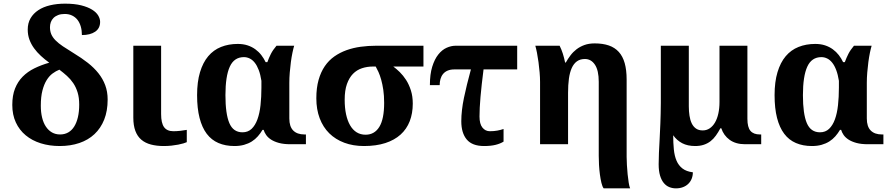

<svg xmlns="http://www.w3.org/2000/svg" viewBox="-20 -785 4838 1045"><path d="M411.1 -215.8Q411.1 -253.9 402.3 -282.2Q393.6 -310.5 378.7 -332.5Q363.8 -354.5 344.2 -372.1Q324.7 -389.6 303.2 -405.8Q284.2 -398.4 266.1 -385Q248 -371.6 233.9 -348.9Q219.7 -326.2 210.9 -292.2Q202.1 -258.3 202.1 -210Q202.1 -173.8 209.2 -144.8Q216.3 -115.7 230 -95.5Q243.7 -75.2 262.9 -64.2Q282.2 -53.2 307.1 -53.2Q332 -53.2 351.3 -64.2Q370.6 -75.2 383.8 -96.2Q397 -117.2 404.1 -147.5Q411.1 -177.7 411.1 -215.8ZM252 -637.2Q252 -615.7 259 -598.9Q266.1 -582 281.7 -565.9Q297.4 -549.8 322 -533.2Q346.7 -516.6 381.8 -495.1Q423.8 -469.7 457.8 -443.1Q491.7 -416.5 515.6 -386.5Q539.6 -356.4 552.7 -321.3Q565.9 -286.1 565.9 -243.2Q565.9 -181.2 547.1 -134Q528.3 -86.9 494.1 -54.9Q460 -22.9 411.9 -6.6Q363.8 9.8 305.2 9.8Q249 9.8 201.7 -5.1Q154.3 -20 119.9 -48.6Q85.4 -77.1 66.2 -118.7Q46.9 -160.2 46.9 -213.9Q46.9 -265.6 61.8 -303.2Q76.7 -340.8 103.5 -367.9Q130.4 -395 167.2 -413.1Q204.1 -431.2 248 -443.8Q223.6 -461.4 202.4 -481Q181.2 -500.5 165.3 -522.5Q149.4 -544.4 140.1 -569.6Q130.9 -594.7 130.9 -624Q130.9 -659.2 146.2 -685.5Q161.6 -711.9 188.7 -729.7Q215.8 -747.6 252.9 -756.3Q290 -765.1 334 -765.1Q385.7 -765.1 422.1 -755.9Q458.5 -746.6 481.2 -732.4Q503.9 -718.3 514.4 -700.7Q524.9 -683.1 524.9 -666Q524.9 -630.9 498 -612.5Q471.2 -594.2 425.8 -594.2Q425.8 -619.1 419.7 -640.4Q413.6 -661.6 401.9 -676.8Q390.1 -691.9 372.6 -700.4Q355 -709 332 -709Q311.5 -709 296.4 -703.1Q281.2 -697.3 271.2 -687.3Q261.2 -677.2 256.6 -664.3Q252 -651.4 252 -637.2Z M856.9 -536.1V-164.1Q856.9 -115.2 873 -93Q889.2 -70.8 923.8 -70.8Q941.9 -70.8 961.4 -73Q981 -75.2 996.6 -78.1V-11.2Q990.2 -8.3 978.3 -4.6Q966.3 -1 950 2.2Q933.6 5.4 913.6 7.6Q893.6 9.8 871.6 9.8Q832.5 9.8 801.8 1.7Q771 -6.3 749.5 -24.4Q728 -42.5 716.8 -72.3Q705.6 -102.1 705.6 -145V-536.1Z M1561 0Q1523.9 0 1498 -7.1Q1472.2 -14.2 1455.1 -25.4Q1438 -36.6 1428.5 -50.5Q1418.9 -64.5 1415 -78.1H1408.7Q1397.5 -59.1 1383.3 -43Q1369.1 -26.9 1350.6 -15.1Q1332 -3.4 1308.6 3.2Q1285.2 9.8 1255.9 9.8Q1207 9.8 1168.9 -6.6Q1130.9 -22.9 1105.2 -56.9Q1079.6 -90.8 1066.2 -143.1Q1052.7 -195.3 1052.7 -267.1Q1052.7 -339.4 1068.6 -392.1Q1084.5 -444.8 1113.3 -479Q1142.1 -513.2 1183.1 -529.5Q1224.1 -545.9 1273.9 -545.9Q1303.7 -545.9 1327.4 -538.1Q1351.1 -530.3 1369.9 -516.6Q1388.7 -502.9 1402.3 -485.1Q1416 -467.3 1425.8 -446.8H1435.1Q1443.4 -469.7 1454.3 -491.5Q1465.3 -513.2 1484.9 -536.1H1581.1Q1576.7 -522 1571.8 -498.5Q1566.9 -475.1 1563.2 -447.5Q1559.6 -419.9 1557.1 -390.4Q1554.7 -360.8 1554.7 -334V-140.1Q1554.7 -96.2 1575.9 -74.7Q1597.2 -53.2 1636.7 -53.2H1645V0ZM1299.8 -64.9Q1329.6 -64.9 1349.4 -83.7Q1369.1 -102.5 1381.1 -135.3Q1393.1 -168 1397.9 -212.4Q1402.8 -256.8 1402.8 -308.1V-345.2Q1397.5 -379.4 1388.2 -403.8Q1378.9 -428.2 1366.5 -443.8Q1354 -459.5 1338.9 -466.8Q1323.7 -474.1 1307.6 -474.1Q1254.4 -474.1 1230.7 -422.1Q1207 -370.1 1207 -267.1Q1207 -165 1228.3 -115Q1249.5 -64.9 1299.8 -64.9Z M2226.6 -221.2Q2226.6 -168 2210 -125.2Q2193.4 -82.5 2160.2 -52.5Q2127 -22.5 2077.1 -6.3Q2027.3 9.8 1960.9 9.8Q1901.9 9.8 1854 -8.1Q1806.2 -25.9 1772.2 -59.3Q1738.3 -92.8 1720 -141.1Q1701.7 -189.5 1701.7 -250Q1701.7 -306.6 1713.9 -349.9Q1726.1 -393.1 1747.8 -424.8Q1769.5 -456.5 1799.8 -477.8Q1830.1 -499 1866.2 -512Q1902.3 -524.9 1943.1 -530.5Q1983.9 -536.1 2026.9 -536.1H2284.7V-422.9H2120.6Q2137.2 -410.6 2155.8 -392.6Q2174.3 -374.5 2190.2 -349.9Q2206.1 -325.2 2216.3 -293.2Q2226.6 -261.2 2226.6 -221.2ZM1856 -242.2Q1856 -198.2 1863.5 -163.1Q1871.1 -127.9 1885.5 -103Q1899.9 -78.1 1921.1 -64.9Q1942.4 -51.8 1969.7 -51.8Q2018.1 -51.8 2044.4 -94.2Q2070.8 -136.7 2070.8 -225.1Q2070.8 -264.6 2066.2 -295.9Q2061.5 -327.1 2054.7 -351.3Q2047.9 -375.5 2039.8 -393.3Q2031.7 -411.1 2024.9 -422.9H2009.8Q1978 -422.9 1950 -413.6Q1921.9 -404.3 1901.1 -383.1Q1880.4 -361.8 1868.2 -327.4Q1856 -293 1856 -242.2Z M2794.9 -407.2H2611.8Q2600.6 -319.8 2595.2 -257.6Q2589.8 -195.3 2589.8 -150.9Q2589.8 -110.4 2605.7 -90.6Q2621.6 -70.8 2646 -70.8Q2668.5 -70.8 2686.8 -74.2Q2705.1 -77.6 2720.7 -83V-14.2Q2702.6 -2.9 2677 3.4Q2651.4 9.8 2614.7 9.8Q2550.3 9.8 2520.5 -25.6Q2490.7 -61 2490.7 -125Q2490.7 -154.8 2494.4 -186.3Q2498 -217.8 2505.1 -252.2Q2512.2 -286.6 2521.7 -325.2Q2531.2 -363.8 2543 -407.2H2453.6Q2431.6 -407.2 2416.3 -400.6Q2400.9 -394 2391.4 -382.3Q2381.8 -370.6 2377.4 -355Q2373 -339.4 2373 -321.8H2319.8Q2319.8 -380.9 2332.5 -421.9Q2345.2 -462.9 2365.5 -488.3Q2385.7 -513.7 2410.6 -524.9Q2435.5 -536.1 2460 -536.1H2794.9Z M2919.4 -338.9Q2919.4 -362.8 2917 -391.1Q2914.6 -419.4 2910.9 -446.8Q2907.2 -474.1 2902.6 -497.8Q2897.9 -521.5 2893.6 -536.1H3025.9Q3036.1 -515.6 3043.2 -493.4Q3050.3 -471.2 3055.7 -444.8H3059.6Q3070.8 -464.8 3085 -483.6Q3099.1 -502.4 3117.9 -516.8Q3136.7 -531.2 3160.9 -540Q3185.1 -548.8 3216.8 -548.8Q3260.7 -548.8 3293.5 -537.6Q3326.2 -526.4 3347.9 -502.4Q3369.6 -478.5 3380.1 -441.2Q3390.6 -403.8 3390.6 -352.1V68.8Q3390.6 87.9 3392.1 113.3Q3393.6 138.7 3396 163.6Q3398.4 188.5 3401.9 209.5Q3405.3 230.5 3409.7 240.2H3265.6Q3258.3 231 3253.4 210.4Q3248.5 189.9 3245.1 164.6Q3241.7 139.2 3240.2 112.1Q3238.8 85 3238.8 63V-339.8Q3238.8 -401.9 3218 -432.9Q3197.3 -463.9 3163.6 -463.9Q3137.7 -463.9 3120.1 -451.2Q3102.5 -438.5 3091.8 -414.6Q3081.1 -390.6 3076.4 -356.7Q3071.8 -322.8 3071.8 -279.8V0H2919.4Z M3763.7 9.8Q3722.2 9.8 3692.9 -5.6Q3663.6 -21 3644 -48.8Q3644 -7.3 3647.5 27.8Q3650.9 63 3662.1 89.4Q3673.3 115.7 3694.6 132.1Q3715.8 148.4 3751 152.8Q3751 171.9 3744.6 187.7Q3738.3 203.6 3726.3 215.3Q3714.4 227.1 3697.3 233.6Q3680.2 240.2 3658.7 240.2Q3640.1 240.2 3623 233.4Q3606 226.6 3593 211.2Q3580.1 195.8 3572.5 170.7Q3564.9 145.5 3564.9 108.9Q3564.9 79.1 3566.4 46.6Q3567.9 14.2 3570.1 -25.4Q3572.3 -64.9 3574.2 -113.8Q3576.2 -162.6 3576.7 -225.1V-536.1H3729V-206.1Q3729 -179.2 3732.7 -155.3Q3736.3 -131.3 3744.9 -113.5Q3753.4 -95.7 3768.1 -85.4Q3782.7 -75.2 3804.7 -75.2Q3825.7 -75.2 3842.5 -86.4Q3859.4 -97.7 3871.3 -117.9Q3883.3 -138.2 3889.6 -166.7Q3896 -195.3 3896 -230V-536.1H4047.9V-138.2Q4047.9 -92.3 4064.5 -72.8Q4081.1 -53.2 4115.7 -53.2H4123V0H4035.6Q3984.4 0 3951.4 -23.9Q3918.5 -47.9 3905.8 -86.9H3900.9Q3889.2 -64.9 3876.2 -46.9Q3863.3 -28.8 3847.2 -16.4Q3831.1 -3.9 3810.5 2.9Q3790 9.8 3763.7 9.8Z M4704.1 0Q4667 0 4641.1 -7.1Q4615.2 -14.2 4598.1 -25.4Q4581.1 -36.6 4571.5 -50.5Q4562 -64.5 4558.1 -78.1H4551.8Q4540.5 -59.1 4526.4 -43Q4512.2 -26.9 4493.7 -15.1Q4475.1 -3.4 4451.7 3.2Q4428.2 9.8 4398.9 9.8Q4350.1 9.8 4312 -6.6Q4273.9 -22.9 4248.3 -56.9Q4222.7 -90.8 4209.2 -143.1Q4195.8 -195.3 4195.8 -267.1Q4195.8 -339.4 4211.7 -392.1Q4227.5 -444.8 4256.3 -479Q4285.2 -513.2 4326.2 -529.5Q4367.2 -545.9 4417 -545.9Q4446.8 -545.9 4470.5 -538.1Q4494.1 -530.3 4512.9 -516.6Q4531.7 -502.9 4545.4 -485.1Q4559.1 -467.3 4568.8 -446.8H4578.1Q4586.4 -469.7 4597.4 -491.5Q4608.4 -513.2 4627.9 -536.1H4724.1Q4719.7 -522 4714.8 -498.5Q4710 -475.1 4706.3 -447.5Q4702.6 -419.9 4700.2 -390.4Q4697.8 -360.8 4697.8 -334V-140.1Q4697.8 -96.2 4719 -74.7Q4740.2 -53.2 4779.8 -53.2H4788.1V0ZM4442.9 -64.9Q4472.7 -64.9 4492.4 -83.7Q4512.2 -102.5 4524.2 -135.3Q4536.1 -168 4541 -212.4Q4545.9 -256.8 4545.9 -308.1V-345.2Q4540.5 -379.4 4531.2 -403.8Q4522 -428.2 4509.5 -443.8Q4497.1 -459.5 4481.9 -466.8Q4466.8 -474.1 4450.7 -474.1Q4397.5 -474.1 4373.8 -422.1Q4350.1 -370.1 4350.1 -267.1Q4350.1 -165 4371.3 -115Q4392.6 -64.9 4442.9 -64.9Z"/></svg>

Font: Droid Serif
Style: Bold
Weight: 700
Designer: Monotype Design team
Foundry: Monotype Imaging Inc.
Version: Version 1.03